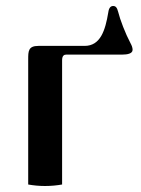

<svg xmlns="http://www.w3.org/2000/svg" viewBox="-20 -615 469 640"><path d="M74 0C91 3 109 5 130 5C151 5 170 3 187 0V-414C187 -430 194 -433 201 -433H387C404 -433 422 -436 422 -449C422 -456 419 -464 415 -471C398 -503 380 -550 374 -575C370 -591 365 -595 357 -595C349 -595 343 -589 341 -574C331 -514 315 -462 262 -462H108C74 -462 74 -444 74 -417Z"/></svg>

Font: Monomakh Unicode
Style: Regular
Weight: 400
Version: Version 1.2